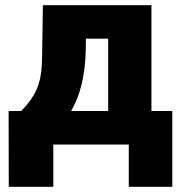

<svg xmlns="http://www.w3.org/2000/svg" viewBox="-20 -548 683 728"><path d="M60.1 -127Q99.6 -166.5 117.4 -205.6Q135.3 -244.6 138.2 -296.4L139.6 -332.5L142.6 -528.3H554.2V-127H633.3V160.2H468.3V0H182.1V160.2H13.2L12.7 -127ZM249.5 -127H390.1V-401.4H305.7L305.2 -357.9Q301.8 -215.3 249.5 -127Z"/></svg>

Font: Roboto
Style: Regular
Weight: 900
Designer: Google
Version: Version 2.001171; 2014